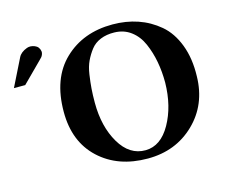

<svg xmlns="http://www.w3.org/2000/svg" viewBox="-101 -847 1184 1002"><g transform="rotate(-15 490.5 -346.0)"><path d="M189 -668Q190 -660 186.5 -651.5Q183 -643 179.5 -639Q176 -635 167.5 -626.5Q159 -618 156 -615L61 -520H0L73 -667Q85 -692 120 -705Q139 -712 162 -703Q185 -694 189 -668ZM938 -332Q935 -180 833.5 -82Q732 16 581 16Q420 16 319.5 -77.5Q219 -171 219 -332Q219 -513 321 -610.5Q423 -708 582 -708Q655 -708 718 -686.5Q781 -665 832.5 -621.5Q884 -578 912.5 -503.5Q941 -429 938 -332ZM770 -344Q770 -403 760 -457Q750 -511 729 -559Q708 -607 670 -635.5Q632 -664 581 -665Q539 -666 506 -652.5Q473 -639 453 -613Q433 -587 419 -557.5Q405 -528 399 -487Q393 -446 390.5 -412.5Q388 -379 388 -337Q388 -208 441 -118Q494 -28 581 -29Q663 -30 715.5 -123Q768 -216 770 -344Z"/></g></svg>

Font: GFS Artemisia
Style: Bold
Weight: 700
Designer: Designed by Takis Katsoulidis.
Foundry: Designed by Takis Katsoulidis.
Version: Version 1.0